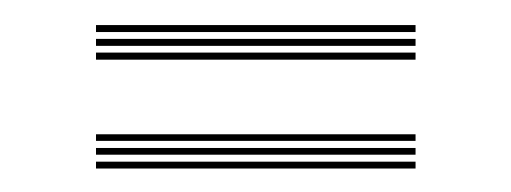

<svg xmlns="http://www.w3.org/2000/svg" viewBox="-20 -480 418 157"><path d="M58.5 -453.8V-459.5H319.8V-453.8ZM58.5 -442.5V-448.2H319.8V-442.5ZM58.5 -431.2V-437H319.8V-431.2ZM58.5 -364.8V-370.2H319.8V-364.8ZM58.5 -353.5V-359H319.8V-353.5ZM58.5 -342.2V-347.8H319.8V-342.2Z"/></svg>

Font: Big Shoulders Inline Display ExtraLight
Style: Regular
Weight: 250
Version: Version 2.002